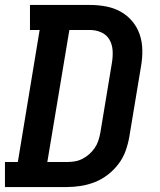

<svg xmlns="http://www.w3.org/2000/svg" viewBox="-24 -755 644 775"><path d="M-4 0V-101H48L136 -634H97V-735H339Q372 -735 404 -729Q436 -723 463 -708Q490 -693 510 -669Q530 -645 540 -615.5Q550 -586 550.5 -552.5Q551 -519 545 -486L498 -203Q493 -174 483 -146Q473 -118 454.5 -93.5Q436 -69 411.5 -50Q387 -31 359 -20Q331 -9 302 -4.5Q273 0 245 0ZM167 -101H245Q261 -101 277 -103.5Q293 -106 308 -113.5Q323 -121 336 -132.5Q349 -144 358.5 -158Q368 -172 373 -187.5Q378 -203 381 -219L428 -503Q432 -527 430.5 -551.5Q429 -576 417.5 -595.5Q406 -615 384.5 -624.5Q363 -634 339 -634H256Z"/></svg>

Font: Iosevka Curly Slab Extended
Style: Bold Italic
Weight: 700
Width: 7
Italic angle: -9°
Monospace: yes
Designer: Belleve Invis
Foundry: Belleve Invis
Version: Version 11.0.0; ttfautohint (v1.8.3)